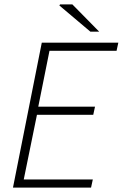

<svg xmlns="http://www.w3.org/2000/svg" viewBox="-20 -853 558 873"><path d="M39 0 170 -659H518L510 -622H205L154 -368H412L404 -331H148L88 -37H402L394 0ZM391 -709 250 -828 253 -833H309L431 -709Z"/></svg>

Font: Source Sans 3 ExtraLight Light
Style: Italic
Weight: 300
Italic angle: -11°
Version: Version 3.052;hotconv 1.1.0;makeotfexe 2.6.0